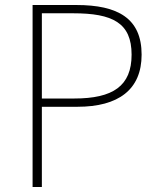

<svg xmlns="http://www.w3.org/2000/svg" viewBox="-20 -746 638 766"><path d="M110 0H147V-320H289C452 -320 545 -388 545 -528C545 -673 450 -726 285 -726H110ZM147 -353V-693H272C429 -693 505 -655 505 -528C505 -403 431 -353 276 -353Z"/></svg>

Font: Genne Gothic ExtraLight
Style: Regular
Weight: 250
Designer: Ryoko NISHIZUKA (kana & ideographs); Paul D. Hunt (Latin, Greek & Cyrillic); Wenlong ZHANG (bopomofo); Sandoll Communica
Foundry: Adobe Systems Incorporated
Version: Version 1.004;PS 1.004;hotconv 16.6.51;makeotf.lib2.5.65220